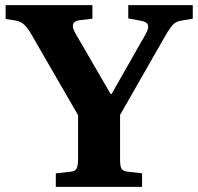

<svg xmlns="http://www.w3.org/2000/svg" viewBox="-20 -730 773 750"><path d="M198 0V-53L254 -59Q272 -60 278.5 -70.5Q285 -81 285 -110V-280L103 -595Q89 -619 76.5 -632Q64 -645 40 -650L2 -656V-710H341V-657L291 -651Q248 -645 275 -599L412 -363H416L548 -595Q562 -619 558 -632Q554 -645 530 -649L481 -658V-710H733V-657L686 -649Q668 -646 656.5 -634.5Q645 -623 628 -594L449 -281V-106Q449 -80 455 -70.5Q461 -61 481 -59L535 -53V0Z"/></svg>

Font: Literata 36pt
Style: Bold
Weight: 700
Designer: Latin by Veronika Burian and Jose Scaglione. Greek by Irene Vlachou. Cyrillic by Vera Evstafieva.
Foundry: TypeTogether
Version: Version 3.002